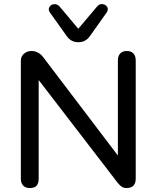

<svg xmlns="http://www.w3.org/2000/svg" viewBox="-20 -932 783 959"><path d="M84.1 -39.8V-628.6Q84.1 -650.8 100.1 -664Q116 -677.3 136.6 -677.3Q145.3 -677.3 154.6 -675.1Q164 -673 175 -666.2Q186 -659.5 195.9 -646.3L589.6 -127.8H568.8V-630.8Q568.8 -652.7 580.6 -665Q592.3 -677.3 613.9 -677.3Q634.8 -677.3 646.3 -665Q657.9 -652.7 657.9 -630.8V-38.9Q657.9 -16.7 646.5 -4.7Q635.1 7.3 610.9 7.3Q594.5 7.3 581.6 -4.3Q568.8 -15.9 556 -33.8L552.1 -39.3L151.6 -560.3H173.2V-39.8Q173.2 -16.7 162.9 -4.7Q152.6 7.3 129.2 7.3Q107.6 7.3 95.9 -5Q84.1 -17.3 84.1 -39.8ZM313.3 -751.9 229.9 -868.8Q219.1 -883.5 226.6 -896.6Q234 -909.8 250.2 -911.2Q266.4 -912.6 278.4 -898.6L371 -788.3L464.2 -898.6Q476.2 -913.3 492.1 -911.5Q508 -909.8 515.5 -896.9Q522.9 -884.1 512.2 -868.8L429.3 -751.9Q407.9 -721.1 371 -721.1Q334.7 -721.1 313.3 -751.9Z"/></svg>

Font: SN Pro Thin
Style: Regular
Weight: 200
Designer: Tobias Whetton
Foundry: Supernotes
Version: Version 1.003;Glyphs 3.3 (3324)